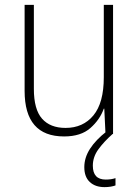

<svg xmlns="http://www.w3.org/2000/svg" viewBox="-20 -550 570 788"><path d="M243 10Q81 10 81 -177V-530H119V-185Q119 -101 152.5 -63Q186 -25 249 -25Q321 -25 363.5 -76.5Q406 -128 406 -233V-530H444V0H413L408 -104H406Q390 -59 351 -24.5Q312 10 243 10ZM409 218Q371 218 348.5 197Q326 176 326 136Q326 97 349.5 60.5Q373 24 418 -11L442 0Q407 31 384 62.5Q361 94 361 130Q361 187 414 187Q437 187 454 181V211Q446 214 434.5 216Q423 218 409 218Z"/></svg>

Font: Noto Sans Mono Condensed ExtraLight
Style: Regular
Weight: 200
Width: 3
Designer: Monotype Design Team
Foundry: Monotype Imaging Inc.
Version: Version 2.014; ttfautohint (v1.8.4.7-5d5b)